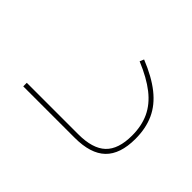

<svg xmlns="http://www.w3.org/2000/svg" viewBox="-169 -1033 1338 1338"><g transform="rotate(-45 500.0 -364.0)"><path d="M483 42Q333 42 261 -32.5Q189 -107 189 -263V-770H224V-263Q224 -122 286 -56.5Q348 9 483 9Q578 9 651 -25Q724 -59 781 -131.5Q838 -204 886 -320L917 -307Q868 -185 806.5 -107.5Q745 -30 665.5 6Q586 42 483 42Z"/></g></svg>

Font: M PLUS 1 Code ExtraLight
Style: Regular
Weight: 250
Designer: Coji Morishita
Foundry: UNDERFOREST DESIGN
Version: Version 1.002